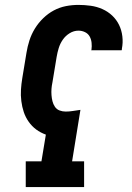

<svg xmlns="http://www.w3.org/2000/svg" viewBox="-20 -763 540 783"><path d="M85 0V-105H149L167 -214Q145 -222 127.5 -235Q110 -248 97 -266.5Q84 -285 77 -306Q70 -327 67 -350.5Q64 -374 65.5 -397.5Q67 -421 71 -445L88 -548Q92 -573 100 -598Q108 -623 122 -646Q136 -669 156 -688.5Q176 -708 199.5 -720.5Q223 -733 248.5 -738Q274 -743 300 -743Q325 -743 350 -739.5Q375 -736 397.5 -726Q420 -716 437.5 -699.5Q455 -683 465.5 -661.5Q476 -640 479 -614.5Q482 -589 477 -564Q477 -562 477 -561Q477 -560 476 -558H352Q352 -559 352.5 -559.5Q353 -560 353 -560Q355 -574 353.5 -588.5Q352 -603 345.5 -614.5Q339 -626 326.5 -632Q314 -638 300 -638Q281 -638 264 -627.5Q247 -617 236 -601Q225 -585 219.5 -567Q214 -549 211 -531L194 -428Q191 -414 190 -401Q189 -388 190 -375Q191 -362 194 -350Q197 -338 204 -327.5Q211 -317 223 -312.5Q235 -308 248 -308Q263 -308 278 -310.5Q293 -313 308 -315L274 -105H323V0Z"/></svg>

Font: Iosevka Slab Extrabold Oblique
Style: Regular
Weight: 800
Italic angle: -9°
Monospace: yes
Designer: Belleve Invis
Foundry: Belleve Invis
Version: Version 11.1.1; ttfautohint (v1.8.3)